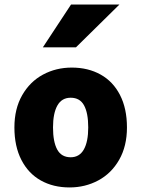

<svg xmlns="http://www.w3.org/2000/svg" viewBox="-20 -801 613 833"><path d="M291.5 -507.8Q362.3 -507.8 416.5 -477.5Q470.7 -447.3 500.7 -388.7Q530.8 -330.1 530.8 -248Q530.8 -167 497.1 -107.9Q463.4 -48.8 406.5 -18.3Q349.6 12.2 281.7 12.2Q210.9 12.2 157 -18.1Q103 -48.3 72.8 -107.2Q42.5 -166 42.5 -248Q42.5 -329.1 76.2 -387.9Q109.9 -446.8 166.5 -477.3Q223.1 -507.8 291.5 -507.8ZM286.6 -118.7Q324.7 -118.7 343.8 -152.6Q362.8 -186.5 362.8 -248Q362.8 -310.5 344.7 -343.8Q326.7 -377 286.6 -377Q248 -377 229 -343.3Q210 -309.6 210 -248Q210 -185.5 228.3 -152.1Q246.6 -118.7 286.6 -118.7ZM498 -781.2 309.6 -595.7H166L288.1 -781.2Z"/></svg>

Font: Lesson One Extra
Style: Regular
Weight: 800
Designer: But Ko, Victor Gaultney, Annie Olsen, Julie Remington, Don Collingsworth, Eric Hays, Becca Hirsbrunner
Version: Version 1.100